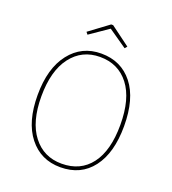

<svg xmlns="http://www.w3.org/2000/svg" viewBox="-155 -986 999 1113"><g transform="rotate(20 344.5 -429.5)"><path d="M230 -766 219 -780 339 -869H351L471 -780L459 -766L345 -845ZM344 -691Q467 -691 539 -600Q611 -509 611 -340Q611 -175 540.5 -82.5Q470 10 344 10Q223 10 150.5 -82Q78 -174 78 -339Q78 -504 151 -597.5Q224 -691 344 -691ZM344 -670Q233 -670 167 -583.5Q101 -497 101 -339Q101 -183 167 -97.5Q233 -12 344 -12Q460 -12 524 -96.5Q588 -181 588 -340Q588 -500 522.5 -585Q457 -670 344 -670Z"/></g></svg>

Font: FiraGO Thin
Style: Regular
Weight: 100
Designer: bBox Type
Foundry: bBox Type GmbH
Version: Version 1.001;PS 001.001;hotconv 1.0.88;makeotf.lib2.5.64775